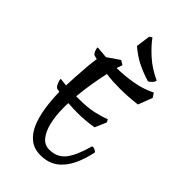

<svg xmlns="http://www.w3.org/2000/svg" viewBox="-277 -978 1095 1095"><g transform="rotate(45 271.0 -430.5)"><path d="M285 33Q234 33 199.5 6Q165 -21 145 -68Q125 -115 116 -174.5Q107 -234 106 -299L86 -303Q76 -306 68 -324.5Q60 -343 59 -351Q59 -356 61 -356.5Q63 -357 64 -357Q75 -356 86 -354.5Q97 -353 107 -352Q108 -380 110.5 -422.5Q113 -465 116.5 -508.5Q120 -552 125 -582Q119 -584 113 -585Q107 -586 101 -588Q91 -595 86 -609Q81 -623 81 -628Q81 -633 83 -633L154 -627L227 -677L253 -661L241 -626Q306 -627 370 -638Q434 -649 490 -677L507 -651L474 -565Q404 -556 337 -556Q309 -556 281.5 -557.5Q254 -559 226 -563Q216 -518 206.5 -462.5Q197 -407 192 -349H215Q283 -349 331.5 -360Q380 -371 412 -384L421 -367L391 -298Q363 -293 329.5 -290Q296 -287 267 -287Q227 -287 188 -290Q187 -280 187 -270Q187 -260 187 -250Q187 -189 199 -137.5Q211 -86 235.5 -55.5Q260 -25 298 -25Q361 -25 396 -69.5Q431 -114 456 -205Q458 -213 463 -213Q468 -213 476.5 -210Q485 -207 494 -199Q481 -134 455.5 -81Q430 -28 388.5 2.5Q347 33 285 33ZM420 -699Q365 -716 322 -737.5Q279 -759 234 -797L246 -884L262 -894Q291 -854 338.5 -811Q386 -768 453 -737Q453 -726 440 -713Q427 -700 420 -699Z"/></g></svg>

Font: Julee
Style: Regular
Weight: 400
Designer: Julian Tunni
Foundry: Julian Tunni
Version: Version 1.002; ttfautohint (v1.8.4.7-5d5b);gftools[0.9.23]